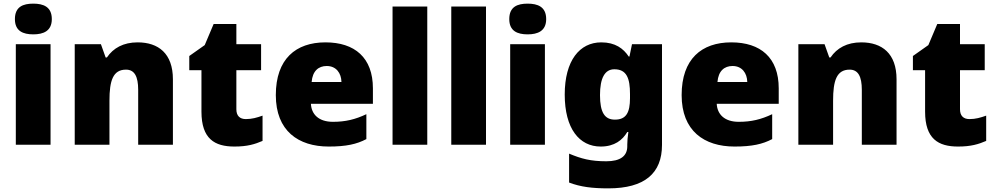

<svg xmlns="http://www.w3.org/2000/svg" viewBox="-20 -847 5475 1056"><path d="M163 -827C107 -827 62 -810 62 -742C62 -676 107 -658 163 -658C218 -658 265 -676 265 -742C265 -810 218 -827 163 -827ZM258 -604H67V-51H258Z M737 -614C659 -614 603 -583 568 -531H561L535 -604H391V-51H582V-293C582 -403 601 -464 673 -464C720 -464 740 -426 740 -353V-51H931V-411C931 -553 851 -614 737 -614Z M1332 -192C1299 -192 1280 -210 1280 -246V-461H1416V-604H1280V-715H1155L1106 -599L1021 -539V-461H1088V-233C1088 -83 1161 -41 1269 -41C1341 -41 1382 -54 1424 -72V-211C1393 -200 1366 -192 1332 -192Z M1770 -614C1607 -614 1497 -523 1497 -324C1497 -127 1621 -41 1788 -41C1884 -41 1942 -54 1995 -82V-219C1934 -190 1880 -177 1811 -177C1733 -177 1693 -218 1690 -276H2031V-361C2031 -530 1931 -614 1770 -614ZM1777 -484C1829 -484 1857 -445 1858 -396H1694C1699 -457 1732 -484 1777 -484Z M2330 -51V-811H2139V-51Z M2653 -51V-811H2462V-51Z M2882 -827C2826 -827 2781 -810 2781 -742C2781 -676 2826 -658 2882 -658C2937 -658 2984 -676 2984 -742C2984 -810 2937 -827 2882 -827ZM2977 -604H2786V-51H2977Z M3287 -614C3168 -614 3086 -514 3086 -327C3086 -140 3166 -41 3284 -41C3360 -41 3404 -77 3430 -121H3436C3432 -94 3430 -69 3430 -52V-42C3430 11 3392 40 3315 40C3228 40 3177 26 3110 -2V157C3173 181 3237 189 3326 189C3526 189 3621 106 3621 -50V-604H3456L3442 -536H3438C3409 -580 3364 -614 3287 -614ZM3359 -466C3427 -466 3445 -416 3445 -330V-307C3445 -228 3424 -189 3362 -189C3306 -189 3280 -228 3280 -324C3280 -417 3306 -466 3359 -466Z M4002 -614C3839 -614 3729 -523 3729 -324C3729 -127 3853 -41 4020 -41C4116 -41 4174 -54 4227 -82V-219C4166 -190 4112 -177 4043 -177C3965 -177 3925 -218 3922 -276H4263V-361C4263 -530 4163 -614 4002 -614ZM4009 -484C4061 -484 4089 -445 4090 -396H3926C3931 -457 3964 -484 4009 -484Z M4717 -614C4639 -614 4583 -583 4548 -531H4541L4515 -604H4371V-51H4562V-293C4562 -403 4581 -464 4653 -464C4700 -464 4720 -426 4720 -353V-51H4911V-411C4911 -553 4831 -614 4717 -614Z M5312 -192C5279 -192 5260 -210 5260 -246V-461H5396V-604H5260V-715H5135L5086 -599L5001 -539V-461H5068V-233C5068 -83 5141 -41 5249 -41C5321 -41 5362 -54 5404 -72V-211C5373 -200 5346 -192 5312 -192Z"/></svg>

Font: Noto Sans Tamil UI Black
Style: Regular
Weight: 900
Designer: Jelle Bosma - Monotype Design Team
Foundry: Monotype Imaging Inc.
Version: Version 2.004